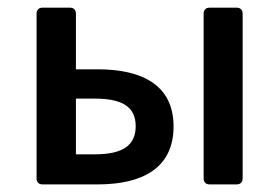

<svg xmlns="http://www.w3.org/2000/svg" viewBox="-20 -485 734 505"><path d="M76.2 -449.2V-15.6C76.2 -5.9 82 0 91.8 0H237.3C354.5 0 436.5 -43 436.5 -152.3C436.5 -260.7 354.5 -302.7 237.3 -302.7H179.7V-449.2C179.7 -459 173.8 -464.8 164.1 -464.8H91.8C82 -464.8 76.2 -459 76.2 -449.2ZM515.6 -449.2V-15.6C515.6 -5.9 521.5 0 531.2 0H602.5C612.3 0 618.2 -5.9 618.2 -15.6V-449.2C618.2 -459 612.3 -464.8 602.5 -464.8H531.2C521.5 -464.8 515.6 -459 515.6 -449.2ZM229.5 -79.1H179.7V-225.6H229.5C302.7 -225.6 336.9 -203.1 336.9 -153.3C336.9 -102.5 302.7 -79.1 229.5 -79.1Z"/></svg>

Font: Ed Sans Neue Medium
Style: Regular
Weight: 500
Designer: Stephen Hutchings
Version: Version 1.004;PS 001.004;hotconv 1.0.88;makeotf.lib2.5.64775